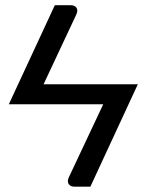

<svg xmlns="http://www.w3.org/2000/svg" viewBox="-20 -526 546 718"><path d="M318 172H258Q244 172 237.2 162.8Q230.5 153.5 237 138L366 -136H13L185 -506.5H244.5Q259 -506.5 265.8 -497.2Q272.5 -488 265.5 -472L143 -211H495.5Z"/></svg>

Font: Lato 2
Style: Regular
Weight: 400
Designer: Lukasz Dziedzic with Adam Twardoch and Botio Nikoltchev
Foundry: tyPoland Lukasz Dziedzic
Version: Version 2.015; 2015-08-06; http://www.latofonts.com/